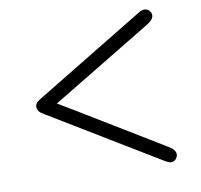

<svg xmlns="http://www.w3.org/2000/svg" viewBox="-77 -690 894 853"><g transform="rotate(-10 369.5 -263.5)"><path d="M110.8 -300.8 603 -600.1Q616.2 -607.9 627 -607.9Q640.1 -607.9 649.2 -598.9Q658.2 -589.8 658.2 -577.1Q658.2 -558.1 627 -539.1L172.9 -264.2L245.1 -221.2L627 11.2Q657.7 29.3 658.2 48.8Q658.2 62 649.2 71.5Q640.1 81.1 627 81.1Q620.1 81.1 603 71.8L111.8 -226.1Q110.8 -227.1 106 -230Q101.1 -232.9 98.6 -234.4Q96.2 -235.8 92 -239.5Q87.9 -243.2 85.9 -246.1Q84 -249 82 -253.9Q80.1 -258.8 80.1 -263.9Q80.1 -269 81.5 -273.4Q83 -277.8 85 -281Q86.9 -284.2 91.6 -287.6Q96.2 -291 98.1 -292.5Q100.1 -293.9 105 -296.9Q109.9 -299.8 110.8 -300.8Z"/></g></svg>

Font: CMU Sans Serif Demi Condensed
Style: DemiCondensed
Weight: 600
Width: 3
Version: Version 0.7.0